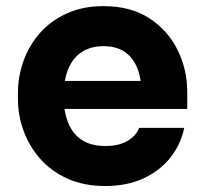

<svg xmlns="http://www.w3.org/2000/svg" viewBox="-20 -587 664 626"><path d="M323.5 19.5Q253.5 19.5 200.2 -4.5Q147 -28.5 111.2 -69.1Q75.5 -109.8 57 -160.2Q38.5 -210.8 38.5 -264V-283.5Q38.5 -338.5 57 -389.4Q75.5 -440.2 110.9 -480.1Q146.2 -520 198.4 -543.5Q250.5 -567 317.5 -567Q406 -567 466.6 -527.6Q527.2 -488.2 558.9 -424.4Q590.5 -360.5 590.5 -286V-231.8H106V-323.2H494.2L441.5 -280.5Q441.5 -330 427.6 -364.8Q413.8 -399.5 386.4 -418Q359 -436.5 317.5 -436.5Q276.2 -436.5 247 -417.6Q217.8 -398.8 202.6 -362.4Q187.5 -326 187.5 -273Q187.5 -224.2 201.9 -187.8Q216.2 -151.2 246.2 -131.1Q276.2 -111 323.5 -111Q367.8 -111 396 -127.8Q424.2 -144.5 433.8 -170.2H580.8Q569 -114.5 534.1 -71.5Q499.2 -28.5 445.9 -4.5Q392.5 19.5 323.5 19.5Z"/></svg>

Font: SVN-Sora Variable
Style: Regular
Weight: 400
Designer: Jonathan Barnbrook, Julián Moncada
Foundry: Barnbrook Fonts
Version: Version 2.000 - Viet hoa boi STYLEno.1 Fonts